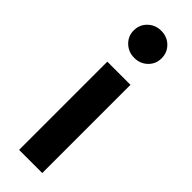

<svg xmlns="http://www.w3.org/2000/svg" viewBox="-252 -760 774 774"><g transform="rotate(45 135.0 -372.5)"><path d="M201 0H69V-503H201ZM134.7 -590.4Q101.7 -590.4 78.4 -612.6Q55.1 -634.9 55.1 -667Q55.1 -700.6 78.4 -722.8Q101.7 -745 134.5 -745Q168.7 -745 191.5 -722.7Q214.3 -700.4 214.3 -667.2Q214.3 -634.9 191.5 -612.6Q168.6 -590.4 134.7 -590.4Z"/></g></svg>

Font: Wix Madefor Display
Style: Regular
Weight: 400
Designer: Dalton Maag Ltd
Foundry: Dalton Maag Ltd
Version: Version 3.100